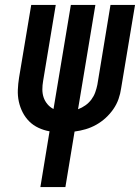

<svg xmlns="http://www.w3.org/2000/svg" viewBox="-20 -755 565 775"><path d="M143 0 180 -225Q157 -229 135.5 -239Q114 -249 98 -265Q82 -281 71.5 -301.5Q61 -322 56 -345Q51 -368 52 -392.5Q53 -417 57 -442L106 -735H205L154 -428Q151 -411 151 -394Q151 -377 156 -362Q161 -347 171.5 -334.5Q182 -322 196 -315L266 -735H365L295 -314Q311 -320 325 -330Q339 -340 349 -353.5Q359 -367 364.5 -382.5Q370 -398 373 -413L426 -735H525L469 -399Q466 -377 458.5 -355.5Q451 -334 437.5 -314.5Q424 -295 406.5 -279Q389 -263 368.5 -251.5Q348 -240 326 -233.5Q304 -227 281 -224L244 0Z"/></svg>

Font: Iosevka SS04 Semibold Oblique
Style: Regular
Weight: 600
Italic angle: -9°
Monospace: yes
Designer: Belleve Invis
Foundry: Belleve Invis
Version: Version 19.0.0; ttfautohint (v1.8.4)